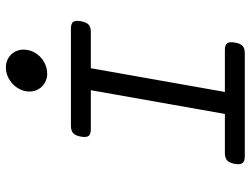

<svg xmlns="http://www.w3.org/2000/svg" viewBox="-118 -718 836 640"><g transform="rotate(-90 300.0 -398.0)"><path d="M319.3 -513.2H189.5Q172.9 -513.2 167 -520.5Q161.1 -527.8 164.6 -546.4Q168 -564.9 176.3 -572.3Q184.6 -579.6 201.2 -579.6H524.4Q541 -579.6 546.9 -572.3Q552.7 -564.9 549.3 -546.4Q545.9 -527.8 537.6 -520.5Q529.3 -513.2 512.7 -513.2H392.6L313.5 -66.4H453.1Q469.7 -66.4 475.6 -59.1Q481.4 -51.8 478 -33.2Q475.1 -14.6 466.8 -7.3Q458.5 0 441.9 0H99.1Q82.5 0 76.7 -7.3Q70.8 -14.6 73.7 -33.2Q77.1 -51.8 85.4 -59.1Q93.8 -66.4 110.4 -66.4H240.2ZM374.5 -658.7Q361.3 -658.7 350.6 -663.3Q339.8 -668 331.8 -676Q323.7 -684.1 319.3 -694.8Q314.9 -705.6 314.9 -717.8Q314.9 -733.9 321.8 -748.3Q328.6 -762.7 339.8 -773.4Q351.1 -784.2 365.5 -790.3Q379.9 -796.4 395.5 -796.4Q408.7 -796.4 419.4 -791.7Q430.2 -787.1 438 -779.1Q445.8 -771 450.2 -760.3Q454.6 -749.5 454.6 -737.8Q454.6 -721.2 448 -706.8Q441.4 -692.4 430.2 -681.6Q418.9 -670.9 404.5 -664.8Q390.1 -658.7 374.5 -658.7Z"/></g></svg>

Font: Courier Prime
Style: Italic
Weight: 400
Monospace: yes
Designer: Alan Dague-Greene
Foundry: Quote-Unquote Apps
Version: Version 1.202